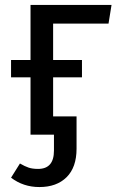

<svg xmlns="http://www.w3.org/2000/svg" viewBox="-20 -547 478 780"><path d="M420.9 -451.2H195.8V-303.2H313V-232.9H195.8V-74.2H291V57.1Q291 132.8 250.5 172.9Q210 212.9 140.1 212.9Q74.7 212.9 24.9 174.8L61 117.2Q81.1 128.9 96.4 134Q111.8 139.2 134.8 139.2Q199.2 139.2 199.2 64.9V0H104V-232.9H24.9V-303.2H104V-526.9H433.1Z"/></svg>

Font: FiraGO
Style: Regular
Weight: 400
Designer: bBox Type
Foundry: bBox Type GmbH
Version: Version 1.001;PS 001.001;hotconv 1.0.88;makeotf.lib2.5.64775